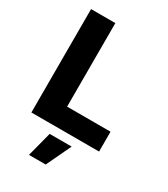

<svg xmlns="http://www.w3.org/2000/svg" viewBox="-223 -809 997 1137"><g transform="rotate(30 275.0 -241.0)"><path d="M53.7 -707H219.7V-135.7H516.6V0H53.7ZM210.9 55.7H361.3L281.2 224.6H167Z"/></g></svg>

Font: Pretendard ExtraBold
Style: Regular
Weight: 800
Designer: Base glyphs from Inter by Rasmus Andersson; Hangeul glyphs from Noto Sans CJK(Source Han Sans) by Jang Soo-young and Kan
Foundry: Kil Hyung-jin
Version: Version 1.309